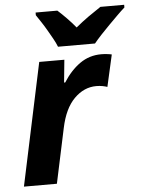

<svg xmlns="http://www.w3.org/2000/svg" viewBox="-54 -809 640 853"><g transform="rotate(-5 266.0 -383.0)"><path d="M18 0 134 -546H246L236 -445H241Q274 -497 316 -526.5Q358 -556 411 -556Q423 -556 436.5 -554.5Q450 -553 458 -551L426 -409Q418 -412 405 -414.5Q392 -417 377 -417Q322 -417 278.5 -373.5Q235 -330 217 -244L165 0ZM137 -766H234Q251 -751 273.5 -728Q296 -705 313 -684Q342 -708 369.5 -727.5Q397 -747 426 -766H532V-754Q517 -741 498 -722Q479 -703 458.5 -682.5Q438 -662 419.5 -642Q401 -622 388 -606H223Q216 -624 205 -643.5Q194 -663 182.5 -683Q171 -703 159 -721Q147 -739 137 -754Z"/></g></svg>

Font: BC Sans
Style: Bold Italic
Weight: 700
Italic angle: -12°
Designer: Monotype Design Team
Province of B.C.
Foundry: Monotype Imaging Inc.
Version: Version 2.000;GOOG;noto-source:20170915:90ef993387c0